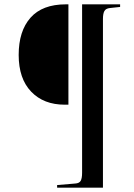

<svg xmlns="http://www.w3.org/2000/svg" viewBox="-20 -750 617 884"><path d="M243 114V102L326 95Q345 94 351.5 82.5Q358 71 358 45V-730H533V-718L486 -713Q467 -711 460.5 -699Q454 -687 454 -663V114ZM278 -268Q181 -268 123.5 -328Q66 -388 66 -497Q66 -607 120.5 -668.5Q175 -730 283 -730H295V-268Z"/></svg>

Font: Literata 72pt Medium
Style: Regular
Weight: 500
Designer: Latin by Veronika Burian and Jose Scaglione. Greek by Irene Vlachou. Cyrillic by Vera Evstafieva.
Foundry: TypeTogether
Version: Version 3.002